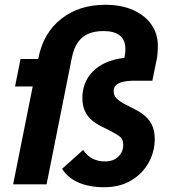

<svg xmlns="http://www.w3.org/2000/svg" viewBox="-20 -772 709 804"><path d="M628 -189Q628 -138 603 -92Q578 -46 530.5 -17Q483 12 416 12Q353 12 308 -8Q263 -28 240 -65L328 -144Q345 -119 368 -107.5Q391 -96 419 -96Q455 -96 475.5 -116Q496 -136 496 -165Q496 -188 483.5 -198.5Q471 -209 442 -224L402 -244Q380 -255 362.5 -270.5Q345 -286 335 -308.5Q325 -331 325 -361Q325 -406 345 -441.5Q365 -477 404.5 -500Q444 -523 501 -530L502 -536Q504 -545 504.5 -552Q505 -559 505 -567Q505 -605 481.5 -623.5Q458 -642 413 -642Q377 -642 350 -630.5Q323 -619 306 -594.5Q289 -570 281 -531L175 0H35L117 -410H43L66 -525H140L141 -530Q162 -635 237 -693.5Q312 -752 420 -752Q489 -752 538.5 -729.5Q588 -707 614.5 -668.5Q641 -630 641 -580Q641 -564 639.5 -546Q638 -528 633 -508L618 -434H542Q513 -434 493.5 -429Q474 -424 465 -414.5Q456 -405 456 -390Q456 -371 470 -358Q484 -345 508 -333L547 -313Q573 -300 591 -283Q609 -266 618.5 -243.5Q628 -221 628 -189Z"/></svg>

Font: IBM Plex Sans
Style: Bold Italic
Weight: 700
Italic angle: -11.31°
Designer: Mike Abbink, Paul van der Laan, Pieter van Rosmalen
Foundry: Bold Monday
Version: Version 3.201